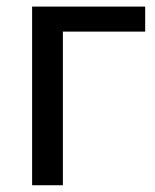

<svg xmlns="http://www.w3.org/2000/svg" viewBox="-20 -548 459 568"><path d="M166 0H75V-528.5H409.5V-454.5H166Z"/></svg>

Font: Roberto Sans
Style: Regular
Weight: 400
Designer: Google (font) & Cristiano Sobral (main changes)
Version: Version 1.500; ttfautohint (v1.8.4.7-5d5b-dirty)